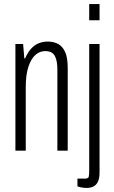

<svg xmlns="http://www.w3.org/2000/svg" viewBox="-20 -743 563 947"><path d="M56 0V-526H94L100 -455H104Q117 -485 134 -503.5Q151 -522 172 -530Q193 -538 214 -538Q245 -538 267 -526Q289 -514 301.5 -486Q314 -458 314 -408V0H263V-398Q263 -418 260.5 -435Q258 -452 251.5 -465Q245 -478 233.5 -484.5Q222 -491 203 -491Q176 -491 154.5 -472Q133 -453 120 -413.5Q107 -374 107 -313V0ZM420 -643V-723H471V-643ZM407 184Q401 184 391.5 183Q382 182 374 180Q366 178 362 176V138H398Q415 138 417.5 129.5Q420 121 420 95V-526H471V108Q471 136 463 153Q455 170 440.5 177Q426 184 407 184Z"/></svg>

Font: Archivo ExtraCondensed ExtraLight
Style: Regular
Weight: 250
Width: 2
Designer: Hector Gatti
Foundry: Omnibus-Type
Version: Version 2.001